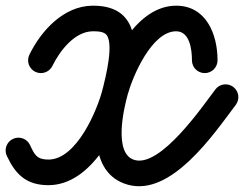

<svg xmlns="http://www.w3.org/2000/svg" viewBox="-64 -606 858 675"><path d="M120.2 -374.2C145.7 -426.3 197.8 -495.4 262 -496C275.5 -496.1 294.7 -495.8 306.2 -487.4C340.6 -462 305.5 -327.8 297.9 -296.7C297.9 -296.7 297.9 -296.7 297.9 -296.7C297.9 -296.7 297.9 -296.7 297.9 -296.7C279.5 -221.2 206 -45 106.4 -45C65.2 -45 57.3 -62.4 41.6 -96C31.1 -118.6 4.3 -128.3 -18.2 -117.8C-40.8 -107.3 -50.5 -80.5 -40 -58C-9.4 7.6 29 45 106.4 45C256.9 45 355.4 -152.8 385.3 -275.3C385.3 -275.3 385.3 -275.3 385.3 -275.3C385.3 -275.3 385.3 -275.3 385.3 -275.3C416 -400.8 448.8 -587.8 261.2 -586C159.8 -585 80.9 -498.7 39.4 -413.8C28.4 -391.5 37.7 -364.5 60 -353.6C82.3 -342.7 109.3 -351.9 120.2 -374.2ZM700.8 -394C700.8 -484.6 661.5 -586 555.2 -586C418.7 -586 328.7 -407.8 298.2 -298C298.2 -298 298.2 -298 298.2 -298.1C298.2 -298.1 298.2 -298.1 298.2 -298.1C268.3 -190.5 241.4 3.3 385.6 43.4C538.5 85.8 687.6 -134.7 764.9 -237.4C779.9 -257.2 775.9 -285.5 756.1 -300.4C736.2 -315.4 708 -311.4 693.1 -291.6C647.4 -231 501.3 -17.9 409.6 -43.4C333.1 -64.6 371.8 -226.5 385 -273.9C385 -273.9 385 -273.9 385 -273.9C385 -274 385 -274 385 -274C402.5 -337.2 469.2 -496 555.2 -496C603.8 -496 610.8 -430.3 610.8 -394C610.8 -369.1 630.9 -349 655.8 -349C680.6 -349 700.8 -369.1 700.8 -394Z"/></svg>

Font: FRB American Cursive Guidelines Arrows Black
Style: Bold Italic
Weight: 900
Italic angle: -25°
Version: Version 2.0;Modular Font Editor K font №1